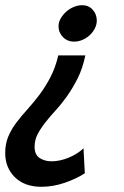

<svg xmlns="http://www.w3.org/2000/svg" viewBox="-49 -496 475 738"><path d="M277 170Q245 191 200 206.5Q155 222 110 222Q46 222 8.5 185.5Q-29 149 -29 92Q-29 57 -17 28.5Q-5 0 14.5 -25.5Q34 -51 57.5 -77Q81 -103 103.5 -133Q126 -163 145 -199.5Q164 -236 175 -283H279Q269 -234 250 -196Q231 -158 209.5 -127.5Q188 -97 165.5 -72.5Q143 -48 125 -25Q107 -2 95.5 20Q84 42 84 68Q84 99 103.5 111.5Q123 124 149 124Q181 124 215 110Q249 96 272 74ZM323 -417Q323 -401 315.5 -386.5Q308 -372 295.5 -360.5Q283 -349 267.5 -342.5Q252 -336 236 -336Q210 -336 193 -353.5Q176 -371 176 -395Q176 -411 184.5 -425.5Q193 -440 206 -451.5Q219 -463 235 -469.5Q251 -476 267 -476Q292 -476 307.5 -458.5Q323 -441 323 -417Z"/></svg>

Font: Quattrocento Sans
Style: Bold Italic
Weight: 700
Designer: Pablo Impallari
Foundry: Pablo Impallari, Igino Marini, Brenda Gallo
Version: Version 2.000